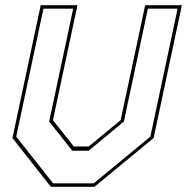

<svg xmlns="http://www.w3.org/2000/svg" viewBox="-20 -720 721 740"><path d="M176 0 28 -188 137 -700H278.5L184 -257L264.5 -155.5H322L445 -257L539.5 -700H681L572 -188L344 0ZM184.5 -13.5H341.5L559.5 -193.5L664.5 -686.5H550L457.5 -251.5L321.5 -139H258.5L169.5 -251.5L262 -686.5H147.5L42.5 -193.5Z"/></svg>

Font: Tourney Thin
Style: Italic
Weight: 100
Italic angle: -12°
Designer: Tyler Finck
Foundry: Etcetera Type Co
Version: Version 1.015